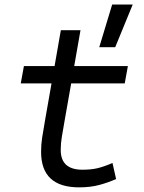

<svg xmlns="http://www.w3.org/2000/svg" viewBox="-20 -805 626 835"><path d="M324.2 9.8Q158.7 9.8 158.7 -144.5Q158.7 -175.8 163.1 -205.3Q167.5 -234.9 176.8 -287.1L204.1 -442.4H70.3L84 -517.6H217.3L244.6 -673.8H330.1L302.7 -517.6H536.1L522.5 -442.4H289.6L262.2 -287.1Q253.4 -236.8 248.8 -209.2Q244.1 -181.6 244.1 -152.8Q244.1 -66.9 338.4 -66.9Q375 -66.9 402.8 -73.2Q430.7 -79.6 469.2 -96.2L484.9 -26.4Q450.7 -11.2 412.1 -0.7Q373.5 9.8 324.2 9.8ZM411.6 -599.6 467.8 -785.2H557.1L481 -599.6Z"/></svg>

Font: Cascadia Code NF SemiLight
Style: Italic
Weight: 350
Italic angle: -10°
Monospace: yes
Designer: Aaron Bell
Foundry: Saja Typeworks
Version: Version 2404.023; ttfautohint (v1.8.4)